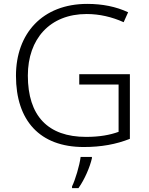

<svg xmlns="http://www.w3.org/2000/svg" viewBox="-20 -745 764 986"><path d="M387 -364V-311H589V-68C545 -52 492 -42 422 -42C226 -42 123 -150 123 -357C123 -545 236 -673 425 -673C491 -673 555 -658 615 -631L638 -682C576 -711 506 -725 428 -725C198 -725 62 -573 62 -356C62 -126 184 10 410 10C500 10 576 -4 647 -32V-364ZM452 68V61H394C389 104 366 180 350 212V221H383C415 176 442 112 452 68Z"/></svg>

Font: Noto Sans Gujarati Light
Style: Regular
Weight: 300
Designer: Jelle Bosma - Monotype Design Team, Universal Thirst
Foundry: Monotype Imaging Inc.
Version: Version 2.106